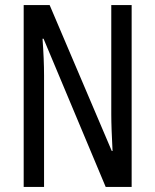

<svg xmlns="http://www.w3.org/2000/svg" viewBox="-20 -785 609 754"><path d="M497 -51V-765H417V-337C417 -299 419 -251 422 -192H419L175 -765H73V-51H153V-489C153 -530 151 -578 147 -633H151L395 -51Z"/></svg>

Font: Noto Sans Tamil UI ExtraCondensed
Style: Regular
Weight: 400
Width: 2
Designer: Jelle Bosma - Monotype Design Team
Foundry: Monotype Imaging Inc.
Version: Version 2.004